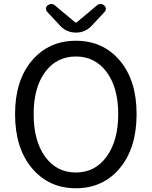

<svg xmlns="http://www.w3.org/2000/svg" viewBox="-20 -957 781 989"><path d="M57.6 -369.1Q57.6 -543 144.5 -645Q231.4 -747.1 371.1 -747.1Q510.7 -747.1 597.2 -645Q683.6 -543 683.6 -369.1Q683.6 -194.3 597.2 -90.8Q510.7 12.7 371.1 12.7Q231.4 12.7 144.5 -90.8Q57.6 -194.3 57.6 -369.1ZM371.1 -68.4Q469.7 -68.4 529.3 -150.4Q588.9 -232.4 588.9 -369.1Q588.9 -505.9 529.3 -585.9Q469.7 -666 371.1 -666Q271.5 -666 212.4 -585.9Q153.3 -505.9 153.3 -368.7Q153.3 -231.4 212.4 -149.9Q271.5 -68.4 371.1 -68.4ZM290 -824.2 222.7 -896.5Q216.8 -903.3 216.8 -911.1Q216.8 -922.9 225.6 -929.7Q235.4 -936.5 245.1 -936.5Q254.9 -936.5 264.6 -927.7L367.2 -841.8Q369.1 -840.8 371.1 -840.8Q373 -840.8 375 -841.8L477.5 -927.7Q487.3 -936.5 497.1 -936.5Q506.8 -936.5 515.6 -929.7Q525.4 -922.9 525.4 -911.1Q525.4 -903.3 519.5 -896.5L452.1 -824.2Q418.9 -789.1 371.1 -789.1Q323.2 -789.1 290 -824.2Z"/></svg>

Font: Gen Jyuu GothicX Regular
Style: Regular
Weight: 400
Designer: [Source Han Sans]
Ryoko NISHIZUKA  (kana & ideographs); Paul D. Hunt (Latin, Greek & Cyrillic); Wenlong ZHANG  (bopomofo
Version: Version 1.002.20150607